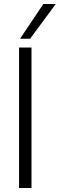

<svg xmlns="http://www.w3.org/2000/svg" viewBox="-20 -937 298 957"><path d="M75 0V-700H137V0ZM80 -744 196 -917H258L130 -744Z"/></svg>

Font: Georama Light
Style: Regular
Weight: 300
Designer: Jean-Baptiste Levee
Foundry: Production Type
Version: Version 1.000